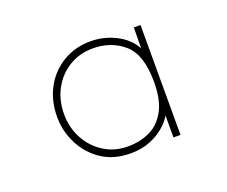

<svg xmlns="http://www.w3.org/2000/svg" viewBox="-66 -819 609 514"><g transform="rotate(-20 238.5 -561.5)"><path d="M230 -402Q182 -402 148 -424.5Q114 -447 95.5 -483.5Q77 -520 77 -561Q77 -606 96 -642Q115 -678 150 -699.5Q185 -721 230 -721Q272 -721 308.5 -700Q345 -679 358 -641L351 -644L352 -716H371V-403H351V-478L359 -484Q352 -461 333 -442.5Q314 -424 288 -413Q262 -402 230 -402ZM229 -422Q263 -422 291 -435Q319 -448 336 -478.5Q353 -509 353 -561Q353 -639 317 -670Q281 -701 229 -701Q191 -701 161 -682.5Q131 -664 114 -632.5Q97 -601 97 -561Q97 -524 113.5 -492.5Q130 -461 160 -441.5Q190 -422 229 -422Z"/></g></svg>

Font: Lexend Peta Thin
Style: Regular
Weight: 250
Version: Version 1.007